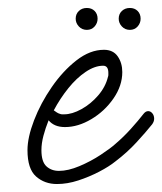

<svg xmlns="http://www.w3.org/2000/svg" viewBox="-20 -447 407 482"><path d="M123 15Q92 15 70.5 -4Q49 -23 49 -70Q49 -102 65.5 -145Q82 -188 110 -228.5Q138 -269 172 -295.5Q206 -322 241 -322Q264 -322 275.5 -305.5Q287 -289 287 -266Q287 -232 265 -200Q243 -168 209.5 -148Q176 -128 143 -128Q116 -128 102 -145Q94 -125 89 -106Q84 -87 84 -70Q84 -41 96.5 -29.5Q109 -18 128 -18Q151 -18 179.5 -30Q208 -42 233 -58.5Q258 -75 270 -86Q290 -103 308.5 -123.5Q327 -144 341 -162Q346 -168 352 -168Q358 -168 362.5 -162.5Q367 -157 367 -149Q367 -142 362 -135Q346 -115 322.5 -89.5Q299 -64 270 -42Q254 -29 229 -16Q204 -3 176.5 6Q149 15 123 15ZM141 -160Q161 -160 184.5 -173Q208 -186 226.5 -207.5Q245 -229 251 -254Q252 -256 252 -259Q252 -262 252 -264Q252 -282 239 -282Q218 -282 195 -266.5Q172 -251 151.5 -225.5Q131 -200 115 -170Q119 -167 123 -164.5Q127 -162 131 -161Q133 -160 136 -160Q139 -160 141 -160ZM306 -372Q294 -372 286 -380.5Q278 -389 278 -400Q278 -412 286 -419.5Q294 -427 306 -427Q318 -427 325.5 -419.5Q333 -412 333 -400Q333 -389 325.5 -380.5Q318 -372 306 -372ZM198 -372Q186 -372 178 -380.5Q170 -389 170 -400Q170 -412 178 -419.5Q186 -427 198 -427Q210 -427 217.5 -419.5Q225 -412 225 -400Q225 -389 217.5 -380.5Q210 -372 198 -372Z"/></svg>

Font: Meow Script
Style: Regular
Weight: 400
Designer: Robert E. Leuschke
Foundry: Robert E. Leuschke
Version: Version 1.010; ttfautohint (v1.8.3)